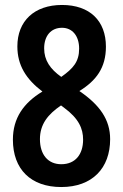

<svg xmlns="http://www.w3.org/2000/svg" viewBox="-20 -744 497 774"><path d="M230 -724C118 -724 50 -659 50 -557C50 -481 85 -425 151 -375C75 -329 32 -268 32 -181C32 -62 104 10 227 10C352 10 424 -66 424 -183C424 -262 382 -321 300 -377C368 -419 407 -471 407 -556C407 -660 342 -724 230 -724ZM230 -632C271 -632 299 -600 299 -548C299 -495 275 -468 227 -434C182 -466 158 -501 158 -549C158 -599 185 -632 230 -632ZM141 -183C141 -243 173 -283 226 -319L238 -310C298 -266 315 -225 315 -181C315 -122 284 -82 227 -82C174 -82 141 -120 141 -183Z"/></svg>

Font: Noto Sans Hebrew ExtraCondensed SemiBold
Style: Regular
Weight: 600
Width: 2
Designer: Ben Nathan
Foundry: Google LLC
Version: Version 3.001